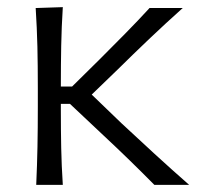

<svg xmlns="http://www.w3.org/2000/svg" viewBox="-20 -518 568 538"><path d="M81.5 0Q84 -55.5 85 -107Q86 -158.5 86 -219.5V-271.5Q86 -334.5 84.8 -387.2Q83.5 -440 80 -495.5L156 -498Q152.5 -442.5 151.5 -389.2Q150.5 -336 150.5 -276.5V-275.5H182L260 -352.5Q295.5 -388 331 -424Q366.5 -460 399 -495.5H492Q443.5 -452 398 -408.8Q352.5 -365.5 309 -322.5L237 -253L320 -173Q366 -130 413.5 -86.5Q461 -43 510 0H412.5Q378.5 -34.5 342.5 -69.5Q306.5 -104.5 269.5 -139L176 -227H150.5V-211Q150.5 -153.5 151.5 -103.8Q152.5 -54 156 0Z"/></svg>

Font: Commissioner Flair Light
Style: Regular
Weight: 300
Designer: Kostas Bartsokas
Foundry: Kostas Bartsokas
Version: Version 1.000; ttfautohint (v1.8.3)